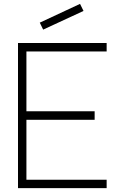

<svg xmlns="http://www.w3.org/2000/svg" viewBox="-20 -972 644 992"><path d="M203 -819 185.5 -855 393.5 -952 411.5 -915.5ZM116.5 -706V-397H469V-353H116.5V-43.5H531V0H73V-750H531V-706Z"/></svg>

Font: Russisch Sans ExtraLight
Style: Regular
Weight: 200
Width: 4
Designer: Michael Sharanda (font) & Cristiano Sobral (main changes)
Foundry: Michael Sharanda
Version: Version 2.00;September 8, 2020;FontCreator 13.0.0.2681 64-bi